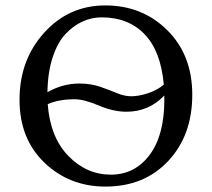

<svg xmlns="http://www.w3.org/2000/svg" viewBox="-20 -678 781 708"><path d="M689 -329Q689 -179 600.5 -84.5Q512 10 369 10Q236 10 144 -78Q52 -166 52 -310Q52 -457 143 -557.5Q234 -658 368 -658Q505 -658 597 -566.5Q689 -475 689 -329ZM586 -326Q529 -266 446 -266Q398 -266 344 -289Q290 -312 255 -312Q197 -312 156 -294Q165 -172 232 -103Q299 -34 389 -34Q477 -34 531.5 -106.5Q586 -179 586 -310Q586 -315 586 -326ZM584 -366Q573 -490 513 -552Q453 -614 355 -614Q318 -614 284 -598.5Q250 -583 221 -552Q192 -521 174 -466Q156 -411 155 -338Q211 -370 273 -370Q315 -370 349.5 -358Q384 -346 411.5 -334.5Q439 -323 464 -323Q492 -323 526.5 -334.5Q561 -346 584 -366Z"/></svg>

Font: Libertinus Sans
Style: Regular
Weight: 400
Designer: Philipp H. Poll
Foundry: Khaled Hosny
Version: Version 6.1